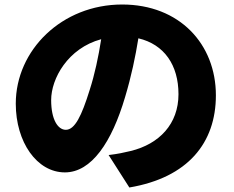

<svg xmlns="http://www.w3.org/2000/svg" viewBox="-20 -776 1040 852"><path d="M429 -602C417 -524 400 -445 378 -377C342 -261 312 -200 272 -200C237 -200 207 -245 207 -332C207 -427 281 -562 429 -602ZM594 -606C709 -579 772 -487 772 -358C772 -226 687 -137 560 -106C531 -99 504 -93 462 -88L554 56C814 12 938 -142 938 -353C938 -580 777 -756 522 -756C255 -756 50 -554 50 -316C50 -145 144 -11 268 -11C386 -11 476 -145 535 -345C563 -438 581 -525 594 -606Z"/></svg>

Font: Noto Sans CJK HK Black
Style: Regular
Weight: 900
Designer: Ryoko NISHIZUKA 西塚涼子 (kana, bopomofo & ideographs); Paul D. Hunt (Latin, Greek & Cyrillic); Sandoll Communications 산돌커뮤니
Foundry: Adobe
Version: Version 2.004;hotconv 1.0.118;makeotfexe 2.5.65603